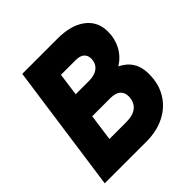

<svg xmlns="http://www.w3.org/2000/svg" viewBox="-184 -842 986 986"><g transform="rotate(-45 309.0 -348.5)"><path d="M24 0 122 -697H378Q476 -697 531.5 -655Q587 -613 587 -539Q587 -488 564.5 -445.5Q542 -403 498 -375Q539 -356 560.5 -321.5Q582 -287 582 -237Q582 -164 549.5 -111Q517 -58 459.5 -29Q402 0 325 0ZM202 -144H325Q375 -144 401 -166.5Q427 -189 427 -231Q427 -257 409 -273Q391 -289 353 -289H222ZM242 -429H341Q365 -429 385 -437Q405 -445 416.5 -461.5Q428 -478 428 -503Q428 -526 412.5 -539.5Q397 -553 366 -553H259Z"/></g></svg>

Font: Hanken Grotesk Black
Style: Italic
Weight: 900
Italic angle: -8°
Designer: Alfredo Marco Pradil
Foundry: Hanken Design Co.
Version: Version 3.013